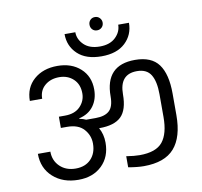

<svg xmlns="http://www.w3.org/2000/svg" viewBox="-100 -1099 1256 1195"><g transform="rotate(-10 528.0 -502.0)"><path d="M301 -12Q203 -12 141 -68Q79 -124 79 -215H158Q158 -158 196.5 -121Q235 -84 296 -84Q357 -84 392.5 -121Q428 -158 428 -219Q428 -271 393 -310Q358 -349 287 -349H248V-420H287Q349 -420 383 -455Q417 -490 417 -538Q417 -595 381.5 -628.5Q346 -662 292 -662Q237 -662 201 -631Q165 -600 165 -548H87Q87 -632 144.5 -682.5Q202 -733 293 -733Q382 -733 438 -682.5Q494 -632 494 -549Q494 -488 462.5 -445Q431 -402 371 -388V-385Q396 -380 412 -372H472Q530 -372 558.5 -398Q587 -424 587 -489Q587 -686 775 -686Q879 -686 924.5 -624Q970 -562 970 -439V-303Q970 -164 909 -94.5Q848 -25 716 -25Q676 -25 618 -35V-105Q668 -97 702 -97Q806 -97 847.5 -148.5Q889 -200 889 -305V-449Q889 -530 863 -572.5Q837 -615 775 -615Q665 -615 665 -488Q665 -390 622 -348Q579 -306 484 -306H482Q506 -264 506 -211Q506 -121 449.5 -66.5Q393 -12 301 -12ZM576 -744Q478 -744 425 -794Q372 -844 372 -920H440Q440 -875 475.5 -840.5Q511 -806 576 -806Q640 -806 675.5 -840.5Q711 -875 711 -920H779Q779 -844 726 -794Q673 -744 576 -744ZM618 -950Q618 -932 606 -920Q594 -908 576 -908Q558 -908 546.5 -920Q535 -932 535 -950Q535 -968 546.5 -980Q558 -992 576 -992Q594 -992 606 -979.5Q618 -967 618 -950Z"/></g></svg>

Font: SVN-Poppins
Style: Regular
Weight: 400
Designer: Ninad Kale (Devanagari), Jonny Pinhorn (Latin)
Foundry: Indian Type Foundry
Version: Version 3.002 2017